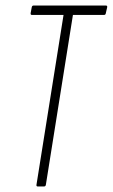

<svg xmlns="http://www.w3.org/2000/svg" viewBox="-20 -675 408 695"><path d="M117 0Q111 0 112 -6L210 -621H95Q90 -621 91 -628L95 -649Q96 -655 102 -655H363Q369 -655 368 -649L363 -627Q362 -621 357 -621H244L146 -6Q145 0 139 0Z"/></svg>

Font: Sofia Sans Extra Condensed ExtraLight
Style: Italic
Weight: 250
Italic angle: -9°
Version: Version 4.100